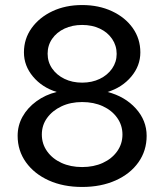

<svg xmlns="http://www.w3.org/2000/svg" viewBox="-20 -731 662 762"><path d="M306 11Q231 11 173.5 -15Q116 -41 83 -87Q50 -133 50 -192Q50 -233 69.5 -268Q89 -303 124.5 -329Q160 -355 205 -366Q147 -384 111 -427Q75 -470 75 -523Q75 -577 105.5 -619.5Q136 -662 188 -686.5Q240 -711 306 -711Q372 -711 424.5 -686.5Q477 -662 507 -619.5Q537 -577 537 -523Q537 -470 501 -427Q465 -384 407 -366Q476 -348 519 -300.5Q562 -253 562 -192Q562 -133 529.5 -87Q497 -41 439 -15Q381 11 306 11ZM306 -403Q345 -403 376 -418Q407 -433 425 -459Q443 -485 443 -517Q443 -550 425 -576.5Q407 -603 376 -617.5Q345 -632 306 -632Q267 -632 236 -617.5Q205 -603 187 -577Q169 -551 169 -518Q169 -485 187 -459Q205 -433 236 -418Q267 -403 306 -403ZM306 -68Q352 -68 388 -84.5Q424 -101 445 -130.5Q466 -160 466 -197Q466 -234 445 -263.5Q424 -293 388 -309.5Q352 -326 306 -326Q260 -326 224 -309Q188 -292 167 -263Q146 -234 146 -197Q146 -160 167 -130.5Q188 -101 224 -84.5Q260 -68 306 -68Z"/></svg>

Font: Red Hat Display SemiBold
Style: Regular
Weight: 600
Designer: Pentagram, MCKL
Foundry: Pentagram, MCKL
Version: Version 1.023